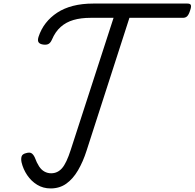

<svg xmlns="http://www.w3.org/2000/svg" viewBox="-20 -1040 1092 1077"><path d="M264 17Q222 17 188.5 -3.5Q155 -24 132.5 -57.5Q110 -91 101 -129Q97 -148 101 -162Q105 -176 126 -181Q146 -187 156.5 -180.5Q167 -174 175 -157Q186 -127 199 -107Q212 -87 229.5 -77.5Q247 -68 267 -68Q303 -68 328 -96.5Q353 -125 377 -200L617 -940H488Q434 -940 392.5 -928Q351 -916 320.5 -889Q290 -862 271 -817Q262 -797 249 -792Q236 -787 217 -791Q202 -794 196 -803.5Q190 -813 196 -833Q210 -876 236.5 -910Q263 -944 301 -969Q339 -994 389.5 -1007Q440 -1020 502 -1020H1032Q1047 -1020 1050.5 -1011.5Q1054 -1003 1046 -980Q1039 -958 1030 -949Q1021 -940 1006 -940H706L466 -196Q446 -133 417.5 -84.5Q389 -36 351.5 -9.5Q314 17 264 17Z"/></svg>

Font: Playwrite IN
Style: Regular
Weight: 400
Designer: Veronika Burian, José Scaglione
Foundry: TypeTogether
Version: Version 1.002